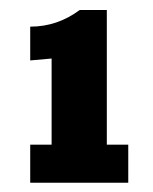

<svg xmlns="http://www.w3.org/2000/svg" viewBox="-20 -708 313 394"><path d="M42 -653.3Q97.7 -653.3 143.6 -687.5H199.2V-411.1H243.2V-333H42V-411.1H85.9V-587.9L42 -584Z"/></svg>

Font: Paytone One
Style: Regular
Weight: 400
Designer: vernon adams
Foundry: vernon adams
Version: 1.000